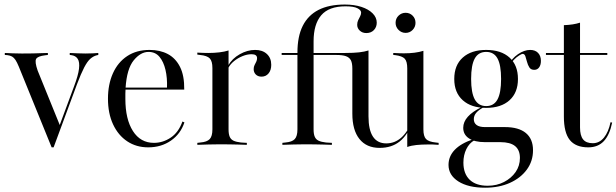

<svg xmlns="http://www.w3.org/2000/svg" viewBox="-20 -651 2771 863"><path d="M212.1 11.3 64.5 -351.6Q56.5 -371 49.6 -381.5Q42.7 -391.9 34.3 -396.8Q25.8 -401.6 12.9 -403.2L1.6 -404V-412.9Q18.5 -412.1 37.9 -411.3Q57.3 -410.5 77.4 -410.5H80.6H81.5Q106.5 -410.5 127.8 -410.9Q149.2 -411.3 166.5 -412.1Q183.9 -412.9 195.2 -412.9V-404L182.3 -402.4Q149.2 -398.4 142.3 -385.9Q135.5 -373.4 149.2 -333.9L250 -85.5L243.5 -75.8L312.9 -262.9Q331.5 -312.1 335.1 -341.9Q338.7 -371.8 329.4 -386.3Q320.2 -400.8 300 -403.2L293.5 -404V-412.9Q310.5 -412.1 330.2 -411.3Q350 -410.5 363.7 -410.5Q383.1 -410.5 397.6 -411.3Q412.1 -412.1 421.8 -412.9V-404L414.5 -402.4Q399.2 -398.4 385.9 -386.7Q372.6 -375 358.5 -348Q344.4 -321 325.8 -271.8L221 11.3Z M646 11.3Q592.7 11.3 552 -15.7Q511.3 -42.7 488.3 -91.9Q465.3 -141.1 465.3 -207.3Q465.3 -271.8 487.5 -321.4Q509.7 -371 551.6 -398.8Q593.5 -426.6 652.4 -426.6Q699.2 -426.6 734.3 -408.1Q769.4 -389.5 789.1 -350.4Q808.9 -311.3 808.1 -248.4H513.7L512.9 -257.3H730.6Q732.3 -300.8 723.8 -337.1Q715.3 -373.4 696.8 -395.6Q678.2 -417.7 647.6 -417.7Q612.1 -417.7 581 -379.8Q550 -341.9 544.4 -255.6V-254Q543.5 -241.9 543.5 -229.8Q543.5 -217.7 543.5 -206.5Q543.5 -115.3 577.4 -62.1Q611.3 -8.9 671.8 -8.9Q712.1 -8.9 747.2 -32.3Q782.3 -55.6 800 -104.8L808.9 -100.8Q791.9 -49.2 748.4 -19Q704.8 11.3 646 11.3Z M971 -2.4Q942.7 -2.4 918.1 -1.6Q893.5 -0.8 866.9 0V-8.9L880.6 -10.5Q910.5 -12.9 922.6 -25.8Q934.7 -38.7 934.7 -69.4V-206.5H1007.3V-69.4Q1007.3 -48.4 1012.5 -36.3Q1017.7 -24.2 1029.8 -18.5Q1041.9 -12.9 1062.9 -10.5L1089.5 -8.9V0Q1069.4 -0.8 1050.4 -1.2Q1031.5 -1.6 1012.1 -2Q992.7 -2.4 971 -2.4ZM934.7 -206.5V-345.2Q934.7 -375.8 923 -388.3Q911.3 -400.8 879 -404L866.9 -405.6V-414.5Q883.9 -413.7 894.8 -413.3Q905.6 -412.9 916.1 -412.9Q942.7 -412.9 966.1 -415.7Q989.5 -418.5 1007.3 -424.2V-414.5V-206.5ZM1155.6 -306.5Q1139.5 -306.5 1129.8 -316.1Q1120.2 -325.8 1120.2 -340.3Q1120.2 -350.8 1124.2 -358.5Q1128.2 -366.1 1131.9 -373.8Q1135.5 -381.5 1135.5 -389.5Q1135.5 -407.3 1110.5 -407.3Q1091.1 -407.3 1070.2 -398.8Q1049.2 -390.3 1032.3 -376.6Q1015.3 -362.9 1006.5 -346L1005.6 -356.5Q1023.4 -387.9 1057.7 -407.3Q1091.9 -426.6 1126.6 -426.6Q1159.7 -426.6 1179.4 -408.5Q1199.2 -390.3 1199.2 -359.7Q1199.2 -335.5 1187.1 -321Q1175 -306.5 1155.6 -306.5Z M1353.2 -2.4Q1325 -2.4 1300.4 -1.6Q1275.8 -0.8 1249.2 0V-8.9L1262.9 -10.5Q1292.7 -12.9 1304.8 -25.8Q1316.9 -38.7 1316.9 -69.4V-206.5H1389.5V-69.4Q1389.5 -48.4 1394.8 -36.3Q1400 -24.2 1412.1 -18.5Q1424.2 -12.9 1445.2 -10.5L1471.8 -8.9V0Q1451.6 -0.8 1432.7 -1.2Q1413.7 -1.6 1394.4 -2Q1375 -2.4 1353.2 -2.4ZM1316.9 -206.5V-414.5Q1316.9 -487.1 1340.7 -534.7Q1364.5 -582.3 1411.7 -606.5Q1458.9 -630.6 1529.8 -630.6Q1571.8 -630.6 1604 -620.2Q1636.3 -609.7 1654.8 -591.1Q1673.4 -572.6 1673.4 -549.2Q1673.4 -529 1660.5 -515.7Q1647.6 -502.4 1626.6 -502.4Q1608.9 -502.4 1597.2 -513.3Q1585.5 -524.2 1585.5 -539.5Q1585.5 -550.8 1589.9 -560.1Q1594.4 -569.4 1598.8 -577.8Q1603.2 -586.3 1603.2 -594.4Q1603.2 -605.6 1586.3 -614.1Q1569.4 -622.6 1533.1 -622.6Q1458.1 -622.6 1423.8 -582.3Q1389.5 -541.9 1389.5 -465.3V-206.5ZM1636.3 -206.5V-128.2Q1636.3 -66.9 1656.5 -36.7Q1676.6 -6.5 1716.1 -6.5Q1754 -6.5 1783.1 -31.9Q1812.1 -57.3 1830.6 -104.8L1832.3 -100Q1812.1 -43.5 1776.2 -14.9Q1740.3 13.7 1686.3 13.7Q1627.4 13.7 1595.6 -26.2Q1563.7 -66.1 1563.7 -140.3V-206.5ZM1810.5 0V-206.5H1883.1V-69.4Q1883.1 -38.7 1894.8 -26.2Q1906.5 -13.7 1938.7 -10.5L1951.6 -8.9V0Q1933.9 -1.6 1923.4 -1.6Q1912.9 -1.6 1902.4 -1.6Q1875 -1.6 1851.6 0.8Q1828.2 3.2 1810.5 9.7ZM1883.1 -412.9V-206.5H1810.5V-343.5Q1810.5 -375 1799.2 -387.1Q1787.9 -399.2 1756.5 -403.2L1747.6 -404V-412.9Q1764.5 -412.1 1774.6 -411.7Q1784.7 -411.3 1795.2 -411.3Q1821 -411.3 1843.1 -414.1Q1865.3 -416.9 1883.1 -422.6ZM1803.2 -503.2Q1784.7 -503.2 1771.4 -516.5Q1758.1 -529.8 1758.1 -548.4Q1758.1 -567.7 1771.4 -580.6Q1784.7 -593.5 1803.2 -593.5Q1821.8 -593.5 1834.7 -580.6Q1847.6 -567.7 1847.6 -548.4Q1847.6 -529.8 1834.7 -516.5Q1821.8 -503.2 1803.2 -503.2ZM1563.7 -206.5V-342.7Q1563.7 -366.9 1557.3 -379.8Q1550.8 -392.7 1535.1 -398.4Q1519.4 -404 1491.1 -404L1531.5 -412.9Q1569.4 -412.9 1594 -415.7Q1618.5 -418.5 1636.3 -424.2V-206.5ZM1246 -404V-412.9H1547.6V-404Z M2160.5 192.7Q2084.7 192.7 2040.3 164.5Q1996 136.3 1996 90.3Q1996 51.6 2023.8 22.6Q2051.6 -6.5 2106.5 -25L2112.1 -20.2Q2089.5 -8.1 2076.2 19Q2062.9 46 2062.9 79.8Q2062.9 129.8 2091.1 156.9Q2119.4 183.9 2171.8 183.9Q2212.9 183.9 2245.6 166.9Q2278.2 150 2297.6 122.2Q2316.9 94.4 2316.9 58.9Q2316.9 23.4 2295.2 5.6Q2273.4 -12.1 2229 -12.1H2159.7Q2113.7 -12.1 2087.9 -29Q2062.1 -46 2062.1 -76.6Q2062.1 -103.2 2082.7 -126.2Q2103.2 -149.2 2142.7 -168.5L2151.6 -167.7Q2129.8 -155.6 2119.8 -143.1Q2109.7 -130.6 2109.7 -115.3Q2109.7 -98.4 2122.2 -89.1Q2134.7 -79.8 2159.7 -79.8H2249.2Q2311.3 -79.8 2343.5 -53.2Q2375.8 -26.6 2375.8 24.2Q2375.8 73.4 2348 111.3Q2320.2 149.2 2271.8 171Q2223.4 192.7 2160.5 192.7ZM2165.3 -166.1Q2098.4 -166.1 2060.1 -200.4Q2021.8 -234.7 2021.8 -296Q2021.8 -358.1 2060.1 -392.3Q2098.4 -426.6 2165.3 -426.6Q2232.3 -426.6 2270.2 -392.3Q2308.1 -358.1 2308.1 -296Q2308.1 -234.7 2270.2 -200.4Q2232.3 -166.1 2165.3 -166.1ZM2165.3 -174.2Q2200 -174.2 2216.1 -204Q2232.3 -233.9 2232.3 -296Q2232.3 -358.9 2216.1 -388.3Q2200 -417.7 2165.3 -417.7Q2130.6 -417.7 2114.1 -388.3Q2097.6 -358.9 2097.6 -296Q2097.6 -233.9 2114.1 -204Q2130.6 -174.2 2165.3 -174.2ZM2381.5 -337.1Q2366.1 -337.1 2359.3 -348Q2352.4 -358.9 2348.8 -373Q2345.2 -387.1 2341.5 -398Q2337.9 -408.9 2329 -408.9Q2325 -408.9 2313.3 -401.6Q2301.6 -394.4 2289.9 -382.3Q2278.2 -370.2 2271.8 -354L2266.9 -359.7Q2279.8 -387.9 2308.1 -407.3Q2336.3 -426.6 2362.9 -426.6Q2385.5 -426.6 2398.4 -413.3Q2411.3 -400 2411.3 -377.4Q2411.3 -358.9 2403.2 -348Q2395.2 -337.1 2381.5 -337.1Z M2624.2 11.3Q2567.7 11.3 2541.1 -21.8Q2514.5 -54.8 2514.5 -127.4V-206.5H2587.1V-78.2Q2587.1 -41.9 2600.8 -24.6Q2614.5 -7.3 2644.4 -7.3Q2674.2 -7.3 2694.8 -32.7Q2715.3 -58.1 2724.2 -101.6L2731.5 -100Q2720.2 -44.4 2694 -16.5Q2667.7 11.3 2624.2 11.3ZM2514.5 -206.5V-537.9Q2536.3 -538.7 2554.4 -541.5Q2572.6 -544.4 2587.1 -549.2V-206.5ZM2433.9 -404V-412.9H2709.7V-404Z"/></svg>

Font: Playfair 144pt SemiCondensed Light
Style: Regular
Weight: 300
Width: 4
Designer: Claus Eggers Sørensen
Foundry: Claus Eggers Sørensen
Version: Version 2.203